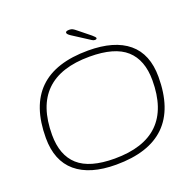

<svg xmlns="http://www.w3.org/2000/svg" viewBox="-148 -1013 1173 1169"><g transform="rotate(-20 438.5 -429.0)"><path d="M410 6Q241 6 151.5 -69.5Q62 -145 62 -293Q62 -706 485 -706Q655 -706 744.5 -631.5Q834 -557 834 -409Q834 6 410 6ZM414 -32Q792 -32 792 -402Q792 -534 717.5 -601Q643 -668 481 -668Q104 -668 104 -298Q104 -166 178.5 -99Q253 -32 414 -32ZM547 -752Q539 -752 530 -757.5Q521 -763 506 -773L419 -829Q397 -843 397 -853Q397 -864 421 -864Q434 -864 442.5 -859.5Q451 -855 468 -841L540 -783Q560 -766 560 -760Q560 -752 547 -752Z"/></g></svg>

Font: Asap Expanded Expanded Thin
Style: Italic
Weight: 100
Width: 7
Italic angle: -6°
Designer: Pablo Cosgaya
Foundry: Omnibus-Type
Version: Version 3.001; ttfautohint (v1.8.4.7-5d5b)